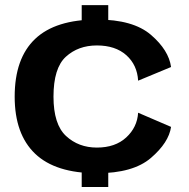

<svg xmlns="http://www.w3.org/2000/svg" viewBox="-20 -714 740 752"><path d="M300 -611H404V-694H300ZM300 18.5H404V-67.5H300ZM359.5 -35.5Q501.5 -35.5 571.2 -95.5Q641 -155.5 650 -217L521 -272.5Q517.5 -215.5 474.5 -175.8Q431.5 -136 359.5 -136Q287.5 -136 238.5 -181.5Q189.5 -227 189.5 -335.5Q189.5 -447.5 238 -491.8Q286.5 -536 359.5 -536Q432 -536 474.8 -497.8Q517.5 -459.5 521 -398L650 -451.5Q641 -517.5 571.2 -577.5Q501.5 -637.5 359.5 -637.5Q197.5 -637.5 117.5 -561.5Q37.5 -485.5 37.5 -335.5Q37.5 -188.5 117.5 -112Q197.5 -35.5 359.5 -35.5Z"/></svg>

Font: Anybody SemiExpanded SemiBold
Style: Regular
Weight: 600
Width: 6
Designer: Tyler Finck
Foundry: Etcetera Type Company
Version: Version 1.113;gftools[0.9.25]